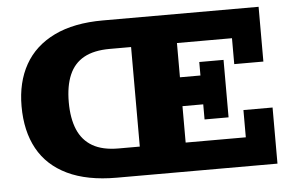

<svg xmlns="http://www.w3.org/2000/svg" viewBox="-45 -646 1069 709"><g transform="rotate(-5 489.5 -291.5)"><path d="M360 0Q251 0 178 -35Q105 -70 69 -135.5Q33 -201 33 -293Q33 -382 69.5 -447Q106 -512 179 -547.5Q252 -583 360 -583H937V-380H829V-476H625V-349H701V-399H791V-186H702V-242H625V-107H848V-208H956V0ZM376 -107H455V-476H376Q317 -476 280 -455.5Q243 -435 225.5 -394Q208 -353 208 -293Q208 -233 225.5 -191.5Q243 -150 280 -128.5Q317 -107 376 -107Z"/></g></svg>

Font: Rokkitt ExtraBold
Style: Regular
Weight: 800
Version: Version 3.103